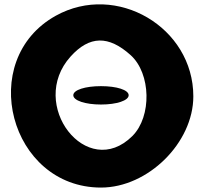

<svg xmlns="http://www.w3.org/2000/svg" viewBox="-20 -897 926 867"><path d="M311 -467C311 -443 365 -425 436 -425C507 -425 561 -443 561 -467C561 -491 507 -508 436 -508C365 -508 311 -491 311 -467ZM232 -826C-128 -626 24 -50 436 -50C648 -50 853 -252 853 -462C853 -774 506 -978 232 -826ZM570 -648C662 -565 666 -371 578 -283C373 -78 103 -425 299 -642C384 -736 470 -738 570 -648Z"/></svg>

Font: Hussar Skorodowane
Style: Bold
Weight: 700
Foundry: Cannot Into Space Fonts
Version: Version 0.892